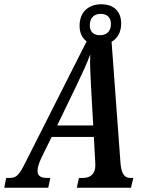

<svg xmlns="http://www.w3.org/2000/svg" viewBox="-60 -880 677 900"><path d="M176 -46H160C131 -46 116 -56 116 -79C116 -93 121 -112 133 -138L182 -238H380L386 -127C386 -121 387 -113 387 -106C387 -64 364 -46 328 -46H310L300 0H554L565 -46H551C518 -46 507 -74 504 -127L463 -684C490 -700 508 -728 508 -770C508 -832 467 -860 415 -860C358 -860 313 -827 313 -759C313 -725 326 -701 346 -686L62 -124C30 -59 17 -46 -14 -46H-31L-40 0H166ZM408 -715C382 -715 361 -728 361 -761C361 -800 384 -815 413 -815C438 -815 460 -801 460 -768C460 -729 436 -715 408 -715ZM298 -478C328 -541 345 -577 363 -625C361 -577 364 -528 367 -469L377 -292H208Z"/></svg>

Font: Noto Serif Condensed Semi
Style: Italic
Weight: 600
Width: 3
Italic angle: -12°
Designer: Monotype Design Team
Foundry: Monotype Imaging Inc.
Version: Version 1.901